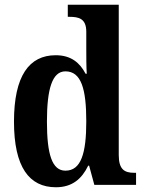

<svg xmlns="http://www.w3.org/2000/svg" viewBox="-20 -780 608 810"><path d="M216 10C284 10 325 -25 352 -81H356L378 0H554V-51H546C505 -51 481 -65 481 -126V-760H266V-709H273C312 -709 344 -702 344 -646V-580C344 -542 344 -500 346 -469H341C317 -515 280 -547 215 -547C103 -547 39 -460 39 -267C39 -75 103 10 216 10ZM256 -60C200 -60 178 -128 178 -267C178 -404 200 -479 256 -479C323 -479 344 -404 344 -268C344 -133 322 -60 256 -60Z"/></svg>

Font: Noto Serif Condensed
Style: Bold
Weight: 700
Width: 3
Designer: Monotype Design Team
Foundry: Monotype Imaging Inc.
Version: Version 2.015